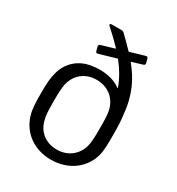

<svg xmlns="http://www.w3.org/2000/svg" viewBox="-170 -807 848 921"><g transform="rotate(30 253.5 -346.0)"><path d="M444 -355C435 -459 397 -530 349 -588C348 -590 349 -591 352 -592L408 -609C414 -611 416 -615 415 -621L409 -644C407 -651 402 -653 396 -651L318 -628C316 -627 314 -628 313 -629C291 -652 269 -674 247 -695C243 -699 240 -700 235 -700H179C170 -700 167 -694 174 -688C201 -664 227 -639 252 -613C255 -611 254 -609 251 -608L180 -587C174 -585 172 -580 173 -574L179 -552C181 -545 186 -543 192 -545L284 -572C286 -573 288 -572 289 -570C317 -535 341 -496 356 -453C357 -449 355 -448 353 -451C318 -479 254 -489 204 -481C131 -474 78 -427 61 -362C52 -331 50 -296 50 -244C50 -194 51 -157 61 -125C85 -46 155 8 250 8C346 8 418 -47 441 -125C450 -155 450 -190 450 -244C450 -287 449 -323 444 -355ZM373 -144C360 -88 314 -48 250 -48C186 -48 141 -87 129 -144C123 -164 122 -195 122 -242C122 -285 123 -318 128 -338C141 -395 186 -434 250 -434C314 -434 360 -395 373 -338C378 -319 379 -288 379 -242C379 -198 378 -164 373 -144Z"/></g></svg>

Font: Elastic
Style: elastic
Weight: 400
Designer: Jeremy Tribby
Foundry: Tribby Type
Version: Version 1.422;hotconv 1.0.109;makeotfexe 2.5.65596